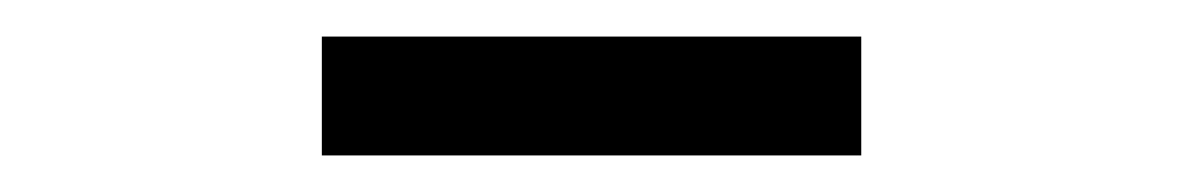

<svg xmlns="http://www.w3.org/2000/svg" viewBox="-20 -756 646 105"><path d="M156 -671V-736H451V-671Z"/></svg>

Font: Noto Sans HK Thin
Style: Regular
Weight: 400
Version: Version 2.004-H2;hotconv 1.0.118;makeotfexe 2.5.65603